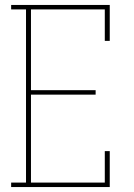

<svg xmlns="http://www.w3.org/2000/svg" viewBox="-20 -755 540 775"><path d="M25 0V-18H85V-717H25V-735H423V-590H403V-717H105V-391H366V-373H105V-18H403V-145H423V0Z"/></svg>

Font: Iosevka Curly Slab Thin
Style: Regular
Weight: 100
Monospace: yes
Designer: Belleve Invis
Foundry: Belleve Invis
Version: Version 22.1.2; ttfautohint (v1.8.4)